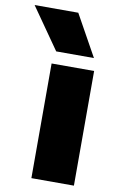

<svg xmlns="http://www.w3.org/2000/svg" viewBox="-174 -858 555 907"><g transform="rotate(10 103.0 -404.0)"><path d="M43.5 0V-550H247.5V0ZM55 -610 -83.5 -808H126L236 -610Z"/></g></svg>

Font: Encode Sans Semi Condensed Black
Style: Regular
Weight: 900
Width: 4
Designer: Multiple Designers
Foundry: Impallari Type
Version: Version 2.000